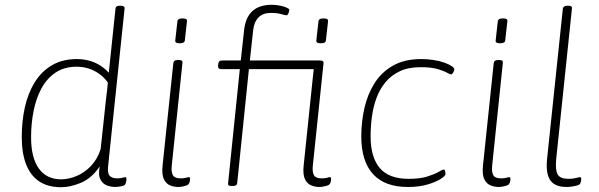

<svg xmlns="http://www.w3.org/2000/svg" viewBox="-20 -776 2507 803"><path d="M235 7Q181 7 144.5 -17Q108 -41 89.5 -88Q71 -135 71 -203Q71 -269 84 -327.5Q97 -386 125 -431.5Q153 -477 197 -503Q241 -529 302 -529Q341 -529 374.5 -515Q408 -501 435 -472L463 -740Q464 -746 467.5 -749Q471 -752 480 -752H484Q493 -752 497.5 -749Q502 -746 501 -740L432 -80Q429 -51 439 -40.5Q449 -30 470 -30Q484 -30 491.5 -32.5Q499 -35 504 -35Q507 -35 508 -33Q509 -31 509 -28Q509 -24 508 -18.5Q507 -13 505.5 -9Q504 -5 502 -3Q499 0 491.5 2Q484 4 475 5Q466 6 459 6Q447 6 429.5 0.5Q412 -5 401 -23.5Q390 -42 397 -80Q364 -31 319.5 -12Q275 7 235 7ZM236 -26Q267 -26 300.5 -40Q334 -54 361 -82.5Q388 -111 401 -153L424 -367Q426 -383 428 -399Q430 -415 431 -431Q415 -453 394.5 -467.5Q374 -482 350.5 -489.5Q327 -497 301 -497Q249 -497 212.5 -472.5Q176 -448 153.5 -406.5Q131 -365 120.5 -312Q110 -259 110 -202Q110 -116 142.5 -71Q175 -26 236 -26Z M725 6Q709 6 692 -0.5Q675 -7 665.5 -26.5Q656 -46 660 -84L705 -513Q706 -519 710.5 -522Q715 -525 724 -525H728Q737 -525 740.5 -522Q744 -519 743 -513L698 -80Q696 -55 703.5 -42.5Q711 -30 736 -30Q750 -30 757.5 -32.5Q765 -35 770 -35Q773 -35 774 -33Q775 -31 775 -28Q775 -24 774 -19Q773 -14 771.5 -10.5Q770 -7 768 -5Q765 -2 757.5 0.5Q750 3 741 4.5Q732 6 725 6ZM732 -595Q721 -595 716.5 -598Q712 -601 713 -607L722 -687Q722 -692 727 -695.5Q732 -699 743 -699Q754 -699 758.5 -696Q763 -693 762 -687L753 -607Q753 -602 748 -598.5Q743 -595 732 -595Z M1315 6Q1299 6 1282 -0.5Q1265 -7 1255.5 -26.5Q1246 -46 1250 -84L1292 -487H1022L1025 -523H1318Q1327 -523 1330.5 -520Q1334 -517 1333 -511L1288 -80Q1286 -55 1293.5 -42.5Q1301 -30 1326 -30Q1340 -30 1347.5 -32.5Q1355 -35 1360 -35Q1363 -35 1364 -33Q1365 -31 1365 -28Q1365 -24 1364 -19Q1363 -14 1361.5 -10.5Q1360 -7 1358 -5Q1355 -2 1347.5 0.5Q1340 3 1331 4.5Q1322 6 1315 6ZM949 2Q940 2 936.5 -1Q933 -4 934 -10L983 -487H904Q891 -487 892 -501L893 -509Q894 -517 897.5 -520Q901 -523 909 -523H987L1001 -651Q1007 -704 1036 -730Q1065 -756 1117 -756Q1134 -756 1151 -752.5Q1168 -749 1179 -744Q1190 -739 1190 -735Q1190 -732 1189 -728.5Q1188 -725 1186.5 -721Q1185 -717 1183 -714.5Q1181 -712 1179 -712Q1173 -712 1156 -717Q1139 -722 1113 -722Q1080 -722 1061.5 -703.5Q1043 -685 1039 -651L1025 -523H1142Q1155 -523 1154 -509L1153 -501Q1152 -494 1148.5 -490.5Q1145 -487 1137 -487H1021L972 -10Q971 2 953 2ZM1322 -595Q1311 -595 1306.5 -598Q1302 -601 1303 -607L1312 -687Q1312 -692 1317 -695.5Q1322 -699 1333 -699Q1344 -699 1348.5 -696Q1353 -693 1352 -687L1343 -607Q1343 -602 1338 -598.5Q1333 -595 1322 -595Z M1686 6Q1589 6 1540 -48Q1491 -102 1491 -206Q1491 -266 1504 -323.5Q1517 -381 1546 -427.5Q1575 -474 1623.5 -501.5Q1672 -529 1742 -529Q1769 -529 1794 -525Q1819 -521 1838.5 -514Q1858 -507 1869 -499.5Q1880 -492 1880 -486Q1880 -484 1879 -480.5Q1878 -477 1876 -473.5Q1874 -470 1871.5 -467.5Q1869 -465 1867 -465Q1862 -465 1848.5 -472.5Q1835 -480 1809 -487.5Q1783 -495 1739 -495Q1688 -495 1652 -478Q1616 -461 1592 -432Q1568 -403 1554.5 -366Q1541 -329 1535.5 -288Q1530 -247 1530 -206Q1530 -118 1568.5 -73Q1607 -28 1689 -28Q1736 -28 1766.5 -37.5Q1797 -47 1814 -57Q1831 -67 1836 -67Q1839 -67 1840.5 -63.5Q1842 -60 1842.5 -55.5Q1843 -51 1843 -47Q1843 -41 1823.5 -28Q1804 -15 1768.5 -4.5Q1733 6 1686 6Z M2065 6Q2049 6 2032 -0.5Q2015 -7 2005.5 -26.5Q1996 -46 2000 -84L2045 -513Q2046 -519 2050.5 -522Q2055 -525 2064 -525H2068Q2077 -525 2080.5 -522Q2084 -519 2083 -513L2038 -80Q2036 -55 2043.5 -42.5Q2051 -30 2076 -30Q2090 -30 2097.5 -32.5Q2105 -35 2110 -35Q2113 -35 2114 -33Q2115 -31 2115 -28Q2115 -24 2114 -19Q2113 -14 2111.5 -10.5Q2110 -7 2108 -5Q2105 -2 2097.5 0.5Q2090 3 2081 4.5Q2072 6 2065 6ZM2072 -595Q2061 -595 2056.5 -598Q2052 -601 2053 -607L2062 -687Q2062 -692 2067 -695.5Q2072 -699 2083 -699Q2094 -699 2098.5 -696Q2103 -693 2102 -687L2093 -607Q2093 -602 2088 -598.5Q2083 -595 2072 -595Z M2349 6Q2317 6 2297.5 -6.5Q2278 -19 2271 -45Q2264 -71 2268 -111L2334 -740Q2336 -752 2353 -752H2357Q2366 -752 2369.5 -749Q2373 -746 2372 -740L2306 -109Q2302 -63 2313 -45.5Q2324 -28 2357 -28Q2376 -28 2388.5 -31.5Q2401 -35 2406 -35Q2409 -35 2410 -33Q2411 -31 2411 -28Q2411 -24 2410 -19Q2409 -14 2407.5 -10.5Q2406 -7 2404 -5Q2401 -2 2391 0.5Q2381 3 2369.5 4.5Q2358 6 2349 6Z"/></svg>

Font: Asap Thin
Style: Italic
Weight: 250
Italic angle: -6°
Designer: Pablo Cosgaya
Foundry: Omnibus-Type
Version: Version 3.001